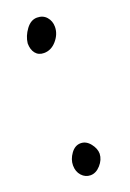

<svg xmlns="http://www.w3.org/2000/svg" viewBox="-122 -641 468 693"><g transform="rotate(-20 112.5 -294.5)"><path d="M95 -466Q74 -466 62.5 -480.5Q51 -495 51 -519Q54 -546 72 -570.5Q90 -595 114 -595Q137 -595 150.5 -579.5Q164 -564 164 -542Q164 -514 143.5 -490Q123 -466 95 -466ZM102 6Q82 6 68 -9.5Q54 -25 54 -49Q54 -72 69.5 -93.5Q85 -115 107 -115Q128 -115 143.5 -95.5Q159 -76 159 -56Q158 -33 140.5 -13.5Q123 6 102 6Z"/></g></svg>

Font: Because We Connect
Style: Regular
Weight: 400
Designer: Liz Wetzel, Aaron Williamson, Russ McMullin
Foundry: Red Hat
Version: Version 1.000